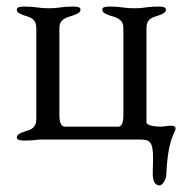

<svg xmlns="http://www.w3.org/2000/svg" viewBox="-20 -423 554 582"><path d="M464 139C471 139 483 124 484 108C488 14 503 -8 511 -28C512 -30 512 -32 512 -34C512 -40 506 -42 498 -42C488 -42 475 -39 467 -39C449 -39 424 -43 424 -52V-338C424 -365 440 -370 460 -376C471 -380 483 -384 483 -394C483 -403 468 -403 460 -403C421 -403 422 -398 387 -398C352 -398 352 -403 313 -403C304 -403 290 -403 290 -394C290 -384 302 -380 313 -376C333 -370 354 -365 354 -338V-77C354 -66 354 -39 338 -39H177C160 -39 160 -66 160 -77V-338C160 -365 181 -370 201 -376C212 -380 224 -384 224 -394C224 -403 210 -403 201 -403C162 -403 163 -398 128 -398C93 -398 93 -403 54 -403C46 -403 31 -403 31 -394C31 -384 43 -380 54 -376C74 -370 90 -365 90 -338V-62C90 -35 74 -30 54 -24C43 -20 31 -16 31 -6C31 2 44 3 51 3C52 3 53 3 54 3C93 3 84 0 107 0H403C434 0 444 5 444 58C444 72 443 88 443 103C443 121 447 139 464 139Z"/></svg>

Font: EB Garamond
Style: Regular
Weight: 400
Designer: Georg Duffner and Octavio Pardo
Foundry: Georg Duffner
Version: Version 1.000;PS 001.000;hotconv 1.0.88;makeotf.lib2.5.64775